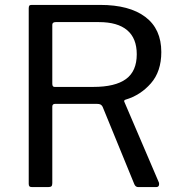

<svg xmlns="http://www.w3.org/2000/svg" viewBox="-20 -762 736 782"><path d="M628 -12Q628 0 616 0H543Q532 0 527 -12L398 -327Q395 -333 390 -336Q385 -339 374 -339H205Q193 -339 193 -328V-16Q193 -7 189.5 -3.5Q186 0 176 0H111Q103 0 100 -3Q97 -6 97 -13V-728Q97 -736 99.5 -739Q102 -742 109 -742H388Q507 -742 572 -693Q637 -644 637 -550Q637 -471 594.5 -422.5Q552 -374 491 -356Q487 -355 486 -352Q485 -349 487 -346L627 -19Q628 -17 628 -12ZM537 -541Q537 -606 498 -639Q459 -672 383 -672H207Q193 -672 193 -661V-421Q193 -408 202 -408H360Q449 -408 493 -440Q537 -472 537 -541Z"/></svg>

Font: Libre Franklin
Style: Regular
Weight: 400
Designer: Pablo Impallari, Rodrigo Fuenzalida
Foundry: Impallari Type
Version: Version 1.002; ttfautohint (v1.5)